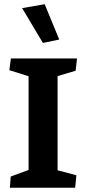

<svg xmlns="http://www.w3.org/2000/svg" viewBox="-20 -882 409 902"><path d="M181.6 -680.2 258.3 -696.3 189.9 -862.3 84 -843.8ZM114.3 -523.9V-83.5L30.3 -52.7L26.4 0H333L338.9 -58.6L250.5 -82V-524.4L335.4 -549.8L341.8 -607.4H31.2L23.9 -552.2Z"/></svg>

Font: Neuton
Style: Bold
Weight: 700
Designer: Brian M Zick
Foundry: Brian M Zick
Version: Version 1.560